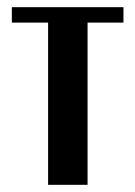

<svg xmlns="http://www.w3.org/2000/svg" viewBox="-20 -515 377 535"><path d="M324 -452H224V0H114V-452H13V-495H324Z"/></svg>

Font: Moniqa ExtBd Paragraph
Style: Regular
Weight: 800
Designer: Rajesh Rajput
Foundry: Rajesh Rajput
Version: Version 1.000